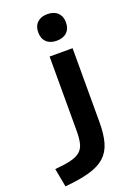

<svg xmlns="http://www.w3.org/2000/svg" viewBox="-262 -812 776 1100"><g transform="rotate(-20 126.5 -261.5)"><path d="M-84 107Q-24 102 14 92.5Q52 83 72 65Q92 47 99 17.5Q106 -12 106 -59V-510H246V-59Q246 15 231.5 65Q217 115 182 146.5Q147 178 87 195Q27 212 -63 220ZM176 -581Q137 -581 114.5 -602.5Q92 -624 92 -662Q92 -700 114.5 -721.5Q137 -743 176 -743Q216 -743 238.5 -721.5Q261 -700 261 -662Q261 -624 238.5 -602.5Q216 -581 176 -581Z"/></g></svg>

Font: M PLUS 2
Style: Bold
Weight: 700
Designer: Coji Morishita
Foundry: UNDERFOREST DESIGN
Version: Version 1.001